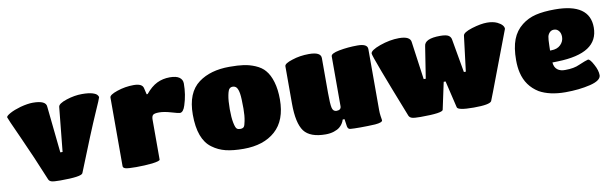

<svg xmlns="http://www.w3.org/2000/svg" viewBox="-43 -979 4357 1378"><g transform="rotate(-10 2136.0 -289.5)"><path d="M14.2 -508.8Q14.2 -519 44.2 -535.6Q74.2 -552.2 122.1 -565.9Q175.8 -580.1 212.9 -580.1Q309.6 -580.1 311 -533.2L346.2 -194.8H362.8L395 -517.1Q396.5 -541 458 -561Q517.1 -580.1 570.8 -580.1Q619.1 -580.1 646.7 -571.8Q674.3 -563.5 682.1 -551.8Q689 -543.5 689 -536.1Q689 -530.3 645 -431.2Q591.3 -309.6 476.1 -20Q465.8 3.9 311 3.9Q263.2 3.9 247.3 -1.2Q231.4 -6.3 226.1 -20Q155.3 -193.4 84 -350.1Q14.2 -503.4 14.2 -508.8Z M1039.1 -311V-20Q1039.1 -9.3 981.9 -2Q926.3 3.9 864.7 3.9Q807.1 3.9 788.1 -1.2Q769 -6.3 769 -20V-520Q769 -539.6 827.1 -559.1Q886.2 -579.1 947.8 -579.1Q1010.7 -579.1 1018.1 -543.9L1028.8 -498H1036.1Q1076.7 -547.4 1119.1 -568.1Q1161.6 -588.9 1212.9 -588.9Q1259.8 -588.9 1282.5 -572.5Q1305.2 -556.2 1305.2 -527.8Q1305.2 -446.3 1280.8 -372.1Q1266.1 -324.2 1240.7 -324.2Q1231 -324.2 1181.2 -338.9Q1129.9 -354 1093.8 -354Q1059.6 -354 1049.3 -344.7Q1039.1 -335.4 1039.1 -311Z M1647.5 8.8Q1570.3 8.8 1516.8 -4.4Q1463.4 -17.6 1420.4 -49.8Q1329.6 -115.2 1329.6 -295.9Q1329.6 -456.1 1422.4 -524.9Q1508.8 -588.9 1647.5 -588.9Q1710.4 -588.9 1751.5 -583Q1792.5 -577.1 1833.5 -560.1Q1879.4 -540.5 1903.3 -511.2Q1931.6 -479 1948 -423.8Q1964.4 -368.7 1964.4 -295.9Q1964.4 -143.1 1878.4 -66.9Q1793.5 8.8 1647.5 8.8ZM1674.3 -431.2Q1663.6 -443.4 1648.2 -444.1Q1632.8 -444.8 1623.5 -436Q1613.3 -428.7 1605.5 -389.9Q1597.7 -351.1 1597.7 -289.1Q1597.7 -227.1 1605.5 -188.7Q1613.3 -150.4 1623.5 -143.1Q1631.8 -136.2 1647.5 -136.2Q1665 -136.2 1673.3 -144.5Q1681.6 -152.8 1687.5 -186Q1695.3 -224.1 1695.3 -275.9Q1695.3 -353 1690.4 -384.8Q1685.5 -416.5 1674.3 -431.2Z M2383.3 -75.2Q2373 -42.5 2348.1 -22Q2332.5 -8.8 2305.4 0Q2278.3 8.8 2245.1 8.8Q2132.3 8.8 2088.4 -48.8Q2044.4 -108.4 2044.4 -251V-522.9Q2044.4 -543 2102.5 -561Q2159.2 -580.1 2225.6 -580.1Q2312.5 -580.1 2312.5 -535.2V-280.8Q2312.5 -201.7 2319.1 -172.9Q2325.7 -144 2350.6 -144Q2382.8 -144 2384.3 -169.9V-535.2Q2384.3 -556.2 2445.3 -567.9Q2509.3 -580.1 2579.6 -580.1Q2652.3 -580.1 2652.3 -541V-96.2Q2652.3 -73.2 2655.3 -53.2Q2655.8 -49.3 2658 -36.1Q2660.2 -22.9 2660.2 -21Q2660.2 -4.4 2606.4 0Q2553.7 2.9 2498.5 2.9Q2446.8 2.9 2429.2 1Q2417 0.5 2411.9 -4.9Q2406.7 -10.3 2404.3 -21L2396.5 -75.2Z M3021 -259.8 3057.1 -490.2Q3061.5 -544.9 3175.8 -544.9Q3220.2 -544.9 3237.3 -533.4Q3254.4 -522 3256.8 -499L3298.8 -259.8H3313L3344.7 -517.1Q3347.7 -540 3412.1 -560.1Q3477.5 -580.1 3522.9 -580.1Q3565.9 -580.1 3596.7 -565.9Q3643.1 -543 3643.1 -514.2Q3643.1 -511.7 3549.8 -268.1Q3458 -24.4 3455.1 -20Q3441.9 3.9 3324.7 3.9Q3208.5 3.9 3204.1 -20L3157.7 -215.8H3144L3102.1 -20Q3099.1 3.9 2937 3.9Q2891.1 3.9 2874.8 -1.2Q2858.4 -6.3 2852.1 -20Q2669.9 -481.9 2669.9 -504.9Q2669.9 -528.3 2741.7 -554.2Q2815.4 -580.1 2881.8 -580.1Q2964.8 -580.1 2967.8 -534.2L3005.9 -259.8Z M4036.6 -386.2Q4036.6 -414.1 4022.2 -430.9Q4007.8 -447.8 3985.4 -446.8Q3968.3 -446.3 3956.3 -434.1Q3944.3 -421.9 3940.4 -404.8Q3936.5 -386.7 3935.5 -339.8L3934.6 -304.2H3944.3Q3987.3 -304.2 4012 -328.9Q4036.6 -353.5 4036.6 -386.2ZM3975.6 -217.8 3936.5 -216.8Q3939.5 -181.2 3961.2 -164.1Q3982.9 -147 4018.6 -147.9Q4082.5 -147.9 4122.6 -167Q4140.6 -175.3 4164.6 -184.1Q4188.5 -192.9 4191.4 -192.9Q4206.5 -192.9 4230.5 -147Q4254.4 -104 4254.4 -67.9Q4252.9 -29.3 4173.3 -9.8Q4091.8 9.8 3992.7 9.8Q3877.9 9.8 3802.7 -32.2Q3715.8 -85.9 3692.4 -186Q3682.6 -227.1 3682.6 -277.8Q3682.6 -368.7 3705.6 -428.2Q3728.5 -487.8 3777.3 -525.9Q3821.8 -561 3879.2 -575Q3936.5 -588.9 4019.5 -588.9Q4272.5 -588.9 4272.5 -413.1Q4272.5 -318.4 4198.5 -270Q4124.5 -221.7 3975.6 -217.8Z"/></g></svg>

Font: GGS TheRock Black
Style: Regular
Weight: 900
Designer: Rodrigo Fuenzalida (2012); Goodgame Studios (2014)
Foundry: Rodrigo Fuenzalida,2012;  GGS,2014
Version: Version 1.002 | FøM Mod